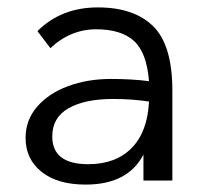

<svg xmlns="http://www.w3.org/2000/svg" viewBox="-20 -487 540 518"><path d="M445 -243V0H367V-70Q325 11 211 11Q135 11 92 -23.5Q49 -58 49 -115Q49 -163 80 -199Q111 -235 163.5 -254.5Q216 -274 279 -274Q336 -274 382 -268Q376 -345 341.5 -376.5Q307 -408 239 -408Q205 -408 173.5 -395Q142 -382 116 -357L81 -403Q145 -467 244 -467Q342 -467 393.5 -416Q445 -365 445 -243ZM382 -213Q337 -220 285 -220Q209 -220 165 -195Q121 -170 121 -119Q121 -44 218 -44Q292 -44 335 -87.5Q378 -131 382 -213Z"/></svg>

Font: Vazir Code FD
Style: Code-FD
Weight: 400
Foundry: DejaVu fonts team - Redesigned by Saber Rastikerdar
Version: Version 1.1.2